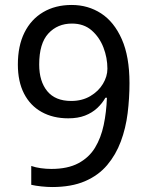

<svg xmlns="http://www.w3.org/2000/svg" viewBox="-20 -744 591 774"><path d="M190 10Q171 10 147 7.5Q123 5 106 1V-75Q123 -69 144.5 -66Q166 -63 187 -63Q253 -63 296 -86Q339 -109 363 -148.5Q387 -188 398 -240Q409 -292 411 -350H405Q392 -327 371.5 -308Q351 -289 322.5 -278Q294 -267 255 -267Q194 -267 148 -292.5Q102 -318 77 -366.5Q52 -415 52 -484Q52 -559 78.5 -612.5Q105 -666 154 -695Q203 -724 269 -724Q335 -724 387.5 -690Q440 -656 471 -586Q502 -516 502 -409Q502 -348 494.5 -287.5Q487 -227 467 -173.5Q447 -120 412 -78.5Q377 -37 322.5 -13.5Q268 10 190 10ZM267 -337Q311 -337 344 -356.5Q377 -376 395 -406Q413 -436 413 -467Q413 -511 397 -552.5Q381 -594 349.5 -621.5Q318 -649 270 -649Q212 -649 175 -609Q138 -569 138 -484Q138 -416 170.5 -376.5Q203 -337 267 -337Z"/></svg>

Font: hexltelugu05
Style: Book
Weight: 400
Designer: Jelle Bosma - Monotype Design Team
Foundry: Monotype Imaging Inc.
Version: Version 2.003